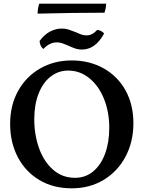

<svg xmlns="http://www.w3.org/2000/svg" viewBox="-20 -1013 779 1042"><path d="M35 -340Q35 -442 78.5 -520Q122 -598 198 -641.5Q274 -685 369 -685Q466 -685 542.5 -642Q619 -599 661.5 -522Q704 -445 704 -344Q704 -244 661.5 -163.5Q619 -83 543 -37Q467 9 369 9Q269 9 193.5 -36Q118 -81 76.5 -160.5Q35 -240 35 -340ZM573 -319Q573 -405 544.5 -476Q516 -547 465 -588.5Q414 -630 350 -630Q297 -630 255 -597.5Q213 -565 189.5 -505Q166 -445 166 -366Q166 -281 192 -208.5Q218 -136 268 -92Q318 -48 387 -48Q444 -48 486 -83Q528 -118 550.5 -179.5Q573 -241 573 -319ZM351 -765Q328 -775 315.5 -779Q303 -783 288 -783Q249 -783 215 -747Q196 -764 195 -791Q222 -827 253 -842.5Q284 -858 315 -858Q335 -858 351 -853Q367 -848 392 -838Q411 -829 424 -825Q437 -821 450 -821Q481 -821 508 -851Q533 -847 545 -831Q498 -744 424 -744Q405 -744 389 -749.5Q373 -755 351 -765ZM547 -944Q381 -944 184 -939Q184 -950 186.5 -966.5Q189 -983 193 -993H556Q556 -971 547 -944Z"/></svg>

Font: Vollkorn SC SemiBold
Style: Regular
Weight: 600
Designer: Friedrich Althausen
Foundry: Friedrich Althausen
Version: Version 4.015